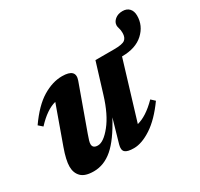

<svg xmlns="http://www.w3.org/2000/svg" viewBox="-127 -725 930 895"><g transform="rotate(-30 338.0 -278.0)"><path d="M303 -36.5 339 -162Q289 -68.5 241.8 -27.8Q194.5 13 139 13Q92 13 71.5 -7.8Q51 -28.5 51 -62.5Q51 -97.5 72.5 -157L144.5 -357.5Q94.5 -345 39.5 -285.5L18.5 -304Q72.5 -381 126 -413.2Q179.5 -445.5 231 -445.5Q306.5 -445.5 286.5 -389.5L201 -152.5Q194.5 -134 191.2 -123.2Q188 -112.5 188 -105Q188 -82 215.5 -82Q246.5 -82 287 -132.5Q327.5 -183 355 -273L404 -432.5H505Q549 -432.5 563 -443.5Q577 -454.5 577 -479Q577 -494 573.5 -504.8Q570 -515.5 570 -522Q570 -540.5 586 -554Q602 -567.5 627 -567.5Q650 -567.5 663 -553.5Q676 -539.5 676 -515Q676 -461 634.8 -423.2Q593.5 -385.5 521 -385.5H520L426 -75.5Q450.5 -81.5 477.2 -98.8Q504 -116 533.5 -146L553.5 -127.5Q502 -55.5 449.8 -21.2Q397.5 13 355 13Q320 13 307.8 1.8Q295.5 -9.5 303 -36.5Z"/></g></svg>

Font: Newsreader 16pt
Style: Bold Italic
Weight: 700
Italic angle: -17°
Designer: Hugues Gentile
Foundry: Production Type
Version: Version 1.003; ttfautohint (v1.8.3)